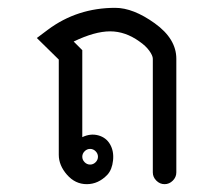

<svg xmlns="http://www.w3.org/2000/svg" viewBox="-20 -470 560 490"><path d="M224 -84Q218 -90 210 -90Q202 -90 196 -84Q190 -78 190 -70Q190 -62 196 -56Q202 -50 210 -50Q218 -50 224 -56Q230 -62 230 -70Q230 -78 224 -84ZM102 -394Q177 -450 274 -450Q320 -450 375 -410.5Q430 -371 430 -320V-30Q430 -18 421 -9Q412 0 400 0Q388 0 379 -9Q370 -18 370 -30V-320Q370 -328 361 -340.5Q352 -353 336 -364Q300 -390 261 -390Q222 -390 168 -364L190 -342V-120Q211 -130 231 -124.5Q251 -119 261 -101.5Q271 -84 268.5 -60.5Q266 -37 254 -24Q231 0 201.5 0Q172 0 151 -24Q130 -48 130 -75V-318L74 -373Z"/></svg>

Font: SOV_Station
Style: Book
Weight: 400
Version: Version 1.00